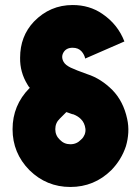

<svg xmlns="http://www.w3.org/2000/svg" viewBox="-20 -732 550 764"><path d="M269 -712Q179 -712 115 -646Q60 -588 60 -502Q59 -445 89 -396Q91 -392 93.5 -388.5Q96 -385 99 -382L97 -381Q30 -313 30 -218Q30 -123 97 -55Q165 12 260 12Q355 12 423 -55Q463 -96 481 -150Q489 -177 490.5 -204.5Q492 -232 486 -259Q471 -329 427 -374Q405 -396 380 -412Q355 -428 327 -437Q304 -445 288 -451.5Q272 -458 261 -463Q251 -468 244 -473.5Q237 -479 233 -486Q222 -506 233 -524Q244 -542 269 -542Q292 -542 305 -527Q316 -514 319 -499L475 -567Q449 -635 387 -677Q336 -712 269 -712ZM244 -286Q248 -285 253 -283Q258 -281 264 -279Q267 -278 269 -277.5Q271 -277 272 -277Q290 -270 301 -259Q317 -244 320 -219Q321 -208 317 -197Q315 -192 311.5 -186.5Q308 -181 302 -176Q285 -158 260 -158Q235 -158 218 -176Q200 -193 200 -218Q200 -243 218 -260Z"/></svg>

Font: Unageo
Style: Black
Weight: 900
Designer: Richard Sepsi
Foundry: Richard Sepsi
Version: Version 2.000